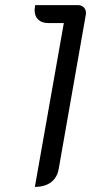

<svg xmlns="http://www.w3.org/2000/svg" viewBox="-20 -720 356 749"><path d="M229 -630H169Q143 -630 129 -643.5Q115 -657 115 -681Q115 -686 117 -700H284Q300 -700 308.5 -689.5Q317 -679 315 -664L209 -61Q203 -27 179 -9Q155 9 116 9Z"/></svg>

Font: K2D Light
Style: Italic
Weight: 300
Italic angle: -10°
Designer: Katatrad Aksorn Co.,Ltd.
Foundry: Cadson Demak Co.,Ltd.
Version: Version 1.000; ttfautohint (v1.6)